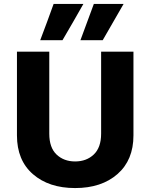

<svg xmlns="http://www.w3.org/2000/svg" viewBox="-20 -942 764 974"><path d="M456 -922H607Q581 -876 554 -830Q527 -784 501 -738H388ZM252 -922H403Q377 -876 350.5 -830Q324 -784 297 -738H184Q201 -784 218.5 -830Q236 -876 252 -922ZM230 -680V-264Q230 -193 267 -158Q304 -123 361 -123Q419 -123 456 -158.5Q493 -194 493 -264V-680H657V-255Q657 -130 576 -59Q495 12 361 12Q228 12 147 -58.5Q66 -129 66 -255V-680Z"/></svg>

Font: Palanquin Dark SemiBold
Style: Regular
Weight: 600
Designer: Pria Ravichandran
Version: Version 1.001